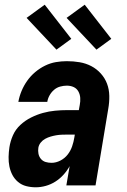

<svg xmlns="http://www.w3.org/2000/svg" viewBox="-20 -788 540 816"><path d="M132 8Q111 8 91.5 3Q72 -2 57 -14.5Q42 -27 33 -44Q24 -61 20 -80.5Q16 -100 16.5 -121Q17 -142 20 -162Q24 -188 35 -213Q46 -238 66.5 -257Q87 -276 112 -288.5Q137 -301 162.5 -308Q188 -315 214 -317.5Q240 -320 266 -320H315L319 -342Q322 -357 321 -372Q320 -387 313 -399.5Q306 -412 293 -418Q280 -424 264 -424Q250 -424 235.5 -420Q221 -416 209.5 -406Q198 -396 190.5 -382.5Q183 -369 181 -355H58Q62 -378 71.5 -401Q81 -424 95.5 -444.5Q110 -465 129.5 -481.5Q149 -498 171.5 -509Q194 -520 217.5 -524Q241 -528 264 -528Q292 -528 318.5 -523.5Q345 -519 368 -507Q391 -495 408.5 -475.5Q426 -456 435 -432Q444 -408 444.5 -380.5Q445 -353 440 -325L386 0H262L276 -82Q265 -62 249.5 -45Q234 -28 215 -16Q196 -4 174.5 2Q153 8 132 8ZM199 -96Q218 -96 236.5 -105.5Q255 -115 267.5 -131Q280 -147 286.5 -166Q293 -185 296 -204L298 -216H266Q254 -216 242 -215.5Q230 -215 218.5 -213Q207 -211 195 -207.5Q183 -204 172 -198Q161 -192 153 -182Q145 -172 143 -160Q141 -147 143.5 -134.5Q146 -122 154 -112.5Q162 -103 174 -99.5Q186 -96 199 -96ZM390 -577 263 -712 340 -768 453 -623ZM220 -577 93 -712 170 -768 283 -623Z"/></svg>

Font: Iosevka SS04 Extrabold
Style: Italic
Weight: 800
Italic angle: -9°
Monospace: yes
Designer: Belleve Invis
Foundry: Belleve Invis
Version: Version 19.0.0; ttfautohint (v1.8.4)